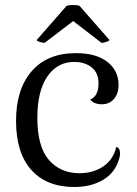

<svg xmlns="http://www.w3.org/2000/svg" viewBox="-20 -733 545 766"><path d="M44 -251Q44 -377 106.5 -449Q169 -521 283 -521Q364 -521 408.5 -486Q453 -451 453 -394Q453 -359 434.5 -338Q416 -317 387 -317Q354 -317 340 -336Q373 -349 373 -400Q373 -443 345.5 -464.5Q318 -486 276 -486Q209 -486 169 -428Q129 -370 129 -263Q129 -148 175 -95Q221 -42 297 -42Q352 -42 392 -69Q432 -96 444 -147Q459 -142 459 -122Q459 -109 454 -95Q438 -43 390.5 -15Q343 13 276 13Q166 13 105 -55Q44 -123 44 -251ZM126 -573 246 -710Q255 -713 271 -713Q288 -713 297 -710L417 -573Q414 -569 403 -565.5Q392 -562 385 -562L272 -649L158 -562Q151 -562 139.5 -565.5Q128 -569 126 -573Z"/></svg>

Font: Arima Madurai
Style: Regular
Weight: 400
Designer: Joana Correia and Natanael Gama
Foundry: NDISCOVER
Version: Version 1.019